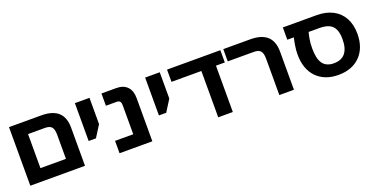

<svg xmlns="http://www.w3.org/2000/svg" viewBox="-23 -1221 3626 1854"><g transform="rotate(-20 1790.0 -294.5)"><path d="M65 0V-602H396Q512 -602 569.5 -550Q627 -498 627 -391V0ZM215 -126H477V-374Q477 -430 457 -453Q437 -476 390 -476H215Z M742 -213V-602H892V-332L817 -213Z M982 0V-127H1169V-425Q1169 -451 1159 -463.5Q1149 -476 1123 -476H1015V-602H1167Q1240 -602 1279.5 -561Q1319 -520 1319 -444V0Z M1464 -213V-602H1614V-332L1539 -213Z M1996 0V-554H2146V0ZM1689 -476V-602H2237V-476Z M2624 0V-374Q2624 -430 2604 -453Q2584 -476 2537 -476H2267V-602H2543Q2659 -602 2716.5 -550Q2774 -498 2774 -391V0Z M3229 13Q3158 13 3101.5 -9Q3045 -31 3005 -72.5Q2965 -114 2944 -172.5Q2923 -231 2923 -305Q2923 -349 2930 -393.5Q2937 -438 2946 -476H2879V-602H3225Q3322 -602 3391.5 -565.5Q3461 -529 3498 -461Q3535 -393 3535 -298Q3535 -226 3514 -169Q3493 -112 3453 -71Q3413 -30 3356.5 -8.5Q3300 13 3229 13ZM3225 -108Q3264 -108 3293.5 -120Q3323 -132 3342.5 -156Q3362 -180 3372 -215.5Q3382 -251 3382 -299Q3382 -362 3364 -401Q3346 -440 3308 -458Q3270 -476 3209 -476H3098Q3091 -451 3083.5 -409.5Q3076 -368 3076 -312Q3076 -206 3112.5 -157Q3149 -108 3225 -108Z"/></g></svg>

Font: Noto Sans
Style: Bold
Weight: 700
Designer: Monotype Design Team
Foundry: Monotype Imaging Inc.
Version: Version 2.000;GOOG;noto-source:20170915:90ef993387c0; ttfaut